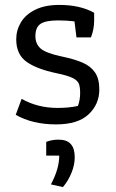

<svg xmlns="http://www.w3.org/2000/svg" viewBox="-20 -498 470 781"><path d="M44 -31 68 -96Q133 -59 214 -59Q260 -59 297 -67Q306 -91 306 -120Q306 -146 300 -159Q294 -172 274 -181.5Q254 -191 211 -200Q129 -217 87.5 -247Q46 -277 46 -338Q46 -375 65 -407Q84 -439 123.5 -458.5Q163 -478 221 -478Q306 -478 363 -446V-415Q363 -379 350 -346H291L283 -411Q251 -415 217 -415Q166 -415 145 -401Q124 -387 124 -351Q124 -319 145.5 -300.5Q167 -282 228 -269Q285 -257 317.5 -242.5Q350 -228 367 -202.5Q384 -177 384 -134Q384 -74 340.5 -33Q297 8 208 8Q112 8 44 -31ZM187 252Q221 189 221 135H168V79Q192 70 218 70Q252 70 268 88Q284 106 284 142Q284 172 271 204.5Q258 237 236 263Z"/></svg>

Font: Athiti Medium
Style: Regular
Weight: 500
Designer: CadsonDemak Team
Foundry: CadsonDemak
Version: Version 1.032